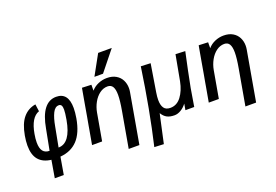

<svg xmlns="http://www.w3.org/2000/svg" viewBox="-132 -1222 2664 1855"><g transform="rotate(-20 1200.0 -294.0)"><path d="M204.5 -1Q120 -11 76.8 -61.8Q33.5 -112.5 33.5 -208.5Q33.5 -254.5 43 -308Q63.5 -424.5 113.5 -484.2Q163.5 -544 242 -557L252 -483Q164.5 -452.5 136.5 -292Q128 -245.5 128 -206Q128 -146 150.5 -117.2Q173 -88.5 217.5 -88.5L258.5 -301.5Q304 -557.5 454.5 -557.5Q578 -557.5 578 -398Q578 -353.5 568 -294.5Q543 -152 475.5 -80.5Q408 -9 297 0L266.5 178H174ZM473.5 -313.5Q485.5 -382 485.5 -415.5Q485.5 -443.5 477.5 -457.8Q469.5 -472 451 -472Q412 -472 387.8 -423.2Q363.5 -374.5 349 -293L310 -88.5Q433.5 -88.5 473.5 -313.5Z M1024.5 -370.5Q1024.5 -426.5 1008 -454.2Q991.5 -482 955.5 -482Q911.5 -482 873.5 -453.8Q835.5 -425.5 809.8 -378.8Q784 -332 774.5 -278L725.5 0H622L649.5 -155L654.5 -184.5L671 -276Q681.5 -338 692.5 -400Q703.5 -462 713 -516Q717.5 -539 720 -554L815.5 -550L815 -489.5Q844 -523.5 887.2 -542Q930.5 -560.5 976 -560.5Q1031.5 -560.5 1069.5 -538.2Q1107.5 -516 1126.5 -478.5Q1145.5 -441 1145.5 -396Q1145.5 -375.5 1142 -356.5L1052 156H942L1006.5 -210Q1024.5 -311 1024.5 -370.5ZM869 -612 982 -817H1122L957.5 -612Z M1325 -554.5 1424.5 -550 1378.5 -266.5Q1371.5 -223.5 1371.5 -190.5Q1371.5 -137 1391.5 -108Q1411.5 -79 1457.5 -79Q1524.5 -79 1569 -137.8Q1613.5 -196.5 1631.5 -287.5L1680 -550L1779 -545.5Q1764 -479.5 1740 -362.5Q1716 -245.5 1706 -192L1675.5 -8.5H1585L1596 -72.5Q1571.5 -39 1537.8 -18.5Q1504 2 1470.5 2Q1424 2 1393.8 -14Q1363.5 -30 1341.5 -67L1277 228.5L1180.5 224Q1263 -128.5 1325 -554.5Z M2224.5 -370.5Q2224.5 -426.5 2208 -454.2Q2191.5 -482 2155.5 -482Q2111.5 -482 2073.5 -453.8Q2035.5 -425.5 2009.8 -378.8Q1984 -332 1974.5 -278L1925.5 0H1822L1849.5 -155L1854.5 -184.5L1871 -276Q1881.5 -338 1892.5 -400Q1903.5 -462 1913 -516Q1917.5 -539 1920 -554L2015.5 -550L2015 -489.5Q2044 -523.5 2087.2 -542Q2130.5 -560.5 2176 -560.5Q2231.5 -560.5 2269.5 -538.2Q2307.5 -516 2326.5 -478.5Q2345.5 -441 2345.5 -396Q2345.5 -375.5 2342 -356.5L2252 156H2142L2206.5 -210Q2224.5 -311 2224.5 -370.5Z"/></g></svg>

Font: JuliaMono SemiBoldItalic
Style: Regular
Weight: 600
Italic angle: -9°
Monospace: yes
Designer: cormullion
Foundry: corm
Version: Version 0.049; ttfautohint (v1.8.4)